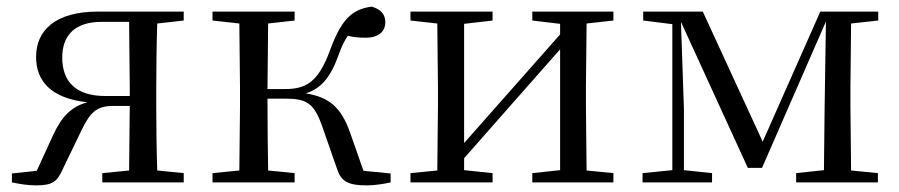

<svg xmlns="http://www.w3.org/2000/svg" viewBox="-20 -551 2717 580"><path d="M289 0H535V-28L455 -36C453 -92 452 -174 452 -229V-288C452 -342 453 -424 455 -480L535 -489V-516H276C148 -516 89 -460 89 -379C89 -308 132 -254 244 -242C195 -229 166 -198 141 -144L91 -35L16 -27V0C40 5 64 9 89 9C140 9 153 -3 170 -41L224 -153C251 -209 269 -231 322 -231H372L370 -36L289 -28ZM372 -261H298C212 -261 168 -302 168 -377C168 -445 207 -485 287 -485H370L372 -288Z M996 -47C1009 -4 1028 9 1089 9C1110 9 1138 5 1160 0V-27L1078 -35L1037 -152C1010 -227 975 -257 904 -269C947 -283 977 -313 1002 -383C1012 -410 1020 -428 1031 -443C1046 -439 1063 -437 1085 -437C1121 -437 1144 -454 1144 -484C1144 -508 1130 -523 1103 -531C1040 -523 1009 -488 975 -394C940 -300 901 -282 841 -282H788L790 -480L870 -489V-516H622V-489L703 -480L705 -288V-229L703 -36L622 -28V0H870V-28L790 -36C789 -92 788 -176 788 -253H842C905 -253 928 -240 952 -173Z M1588 -489 1672 -479V-447L1512 -266L1382 -119V-479L1468 -489V-516H1220V-489L1301 -480L1303 -288V-229L1301 -36L1220 -28V0H1468V-28L1382 -37V-73L1537 -249L1672 -402V-37L1588 -28V0H1833V-28L1752 -36L1750 -229V-288L1752 -480L1833 -489V-516H1588Z M2011 0H2131V-28L2046 -37V-223L2037 -485L2239 -44H2282L2475 -486L2471 -222L2469 -37L2385 -28V0H2632V-28L2551 -36L2549 -229V-288L2551 -480L2633 -489V-516H2458L2284 -123L2103 -516H1923V-489L2011 -478V-37L1921 -28V0Z"/></svg>

Font: Source Han Serif CN
Style: Regular
Weight: 400
Designer: Ryoko NISHIZUKA 西塚涼子 (kana & ideographs); Frank Grießhammer (Latin, Greek & Cyrillic); Wenlong ZHANG 张文龙 (bopomofo); San
Foundry: Adobe
Version: Version 2.003;hotconv 1.1.1;makeotfexe 2.6.0